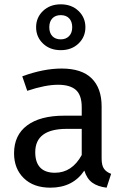

<svg xmlns="http://www.w3.org/2000/svg" viewBox="-20 -856 584 888"><path d="M494 -52 473 12Q432 7 407 -11Q382 -29 370 -67Q317 12 213 12Q135 12 90 -32Q45 -76 45 -147Q45 -231 105.5 -276Q166 -321 277 -321H358V-360Q358 -416 331 -440Q304 -464 248 -464Q190 -464 106 -436L83 -503Q181 -539 265 -539Q358 -539 404 -493.5Q450 -448 450 -364V-123Q450 -91 461 -75.5Q472 -60 494 -52ZM358 -139V-260H289Q143 -260 143 -152Q143 -105 166 -81Q189 -57 234 -57Q313 -57 358 -139ZM375 -730Q375 -685 343 -654.5Q311 -624 261 -624Q211 -624 179 -654.5Q147 -685 147 -730Q147 -775 179 -805.5Q211 -836 261 -836Q311 -836 343 -805.5Q375 -775 375 -730ZM208 -730Q208 -704 222 -689Q236 -674 261 -674Q285 -674 299.5 -689Q314 -704 314 -730Q314 -756 300 -771Q286 -786 261 -786Q236 -786 222 -771Q208 -756 208 -730Z"/></svg>

Font: Fira GO
Style: Regular
Weight: 400
Designer: Carrois Corporate
Foundry: Carrois Corporate GbR
Version: Version 0.300